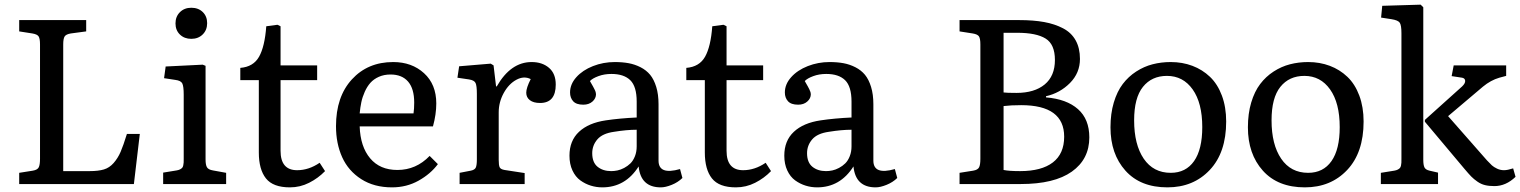

<svg xmlns="http://www.w3.org/2000/svg" viewBox="-20 -786 6493 820"><path d="M62 0V-47.9L120.1 -57.1Q140.1 -60.5 145.5 -71.5Q150.9 -82.5 150.9 -107.9V-596.2Q150.9 -621.1 145 -630.4Q139.2 -639.6 118.2 -643.1L62 -651.9V-700.2H348.1V-651.9L282.2 -643.1Q261.7 -639.6 255.9 -630.1Q250 -620.6 250 -596.2V-55.2H362.8Q399.9 -55.2 423.6 -62.3Q447.3 -69.3 465.3 -89.8Q483.4 -110.4 495.1 -137.5Q506.8 -164.6 522 -213.9H577.1L551.8 0Z M796.9 -620.1Q767.6 -620.1 748.5 -638.4Q729.5 -656.7 729.5 -686Q729.5 -715.3 748.5 -734.1Q767.6 -752.9 796.9 -752.9Q827.1 -752.9 845.9 -734.6Q864.7 -716.3 864.7 -687Q864.7 -657.7 845.7 -638.9Q826.7 -620.1 796.9 -620.1ZM676.8 0V-48.8L733.9 -58.1Q743.2 -59.6 749 -62.7Q754.9 -65.9 758.1 -69.3Q761.2 -72.8 762.7 -79.8Q764.2 -86.9 764.4 -92.3Q764.6 -97.7 764.6 -108.9V-381.8Q764.6 -417.5 758.5 -429.7Q752.4 -441.9 728.5 -444.8L680.7 -452.1L687.5 -502L845.7 -509.8L857.9 -504.9V-105Q857.9 -82 863.8 -71.8Q869.6 -61.5 889.6 -58.1L945.8 -47.9V0Z M1218.3 14.2Q1146 14.2 1115.7 -24.2Q1085.4 -62.5 1085.4 -134.8V-443.8H1006.3V-496.1Q1062 -500.5 1086.4 -543.7Q1110.8 -586.9 1117.2 -673.8L1165 -680.2L1178.2 -673.8V-506.8H1334.5V-443.8H1178.2V-142.1Q1178.2 -59.1 1249 -59.1Q1298.8 -59.1 1345.2 -90.8L1368.2 -55.2Q1338.9 -24.9 1300.3 -5.4Q1261.7 14.2 1218.3 14.2Z M1654.3 14.2Q1577.6 14.2 1522.7 -21Q1467.8 -56.2 1441.4 -114.5Q1415 -172.9 1415 -247.1Q1415 -373 1482.9 -447Q1550.8 -521 1659.2 -521Q1738.8 -521 1791 -473.4Q1843.3 -425.8 1843.3 -344.2Q1843.3 -297.9 1829.1 -246.1H1516.1Q1519 -159.7 1560.8 -109.9Q1602.5 -60.1 1677.2 -60.1Q1757.3 -60.1 1814.9 -120.1L1850.1 -85Q1818.8 -43 1767.6 -14.4Q1716.3 14.2 1654.3 14.2ZM1516.1 -301.8H1746.1Q1749 -321.3 1749 -348.1Q1749 -407.2 1722.9 -437.5Q1696.8 -467.8 1647.9 -467.8Q1620.1 -467.8 1598.1 -458Q1576.2 -448.2 1562 -432.4Q1547.9 -416.5 1537.8 -394Q1527.8 -371.6 1523.2 -349.6Q1518.6 -327.6 1516.1 -301.8Z M1942.9 0V-47.9L1990.7 -57.1Q2007.8 -60.5 2012.2 -70.8Q2016.6 -81.1 2016.6 -105V-384.8Q2016.6 -419.9 2011 -431.6Q2005.4 -443.4 1982.9 -446.8L1933.6 -454.1L1940.9 -502.9L2075.7 -514.2L2087.9 -506.8L2098.6 -417H2101.6Q2161.1 -521 2250.5 -521Q2295.9 -521 2324.7 -496.3Q2353.5 -471.7 2353.5 -424.8Q2353.5 -346.2 2286.6 -346.2Q2258.3 -346.2 2242.9 -358.2Q2227.5 -370.1 2227.5 -390.1Q2227.5 -410.6 2246.6 -448.2Q2217.8 -462.9 2185.3 -445.3Q2152.8 -427.7 2131.3 -388.7Q2109.9 -349.6 2109.9 -306.2V-103Q2109.9 -80.1 2114 -71.5Q2118.2 -63 2134.8 -60.1L2220.7 -46.9V0Z M2552.2 14.2Q2526.9 14.2 2503.2 6.8Q2479.5 -0.5 2458.5 -15.6Q2437.5 -30.8 2424.8 -58.1Q2412.1 -85.4 2412.1 -121.1Q2412.1 -185.1 2452.9 -223.1Q2493.7 -261.2 2567.4 -272Q2626.5 -280.8 2699.2 -284.2V-352.1Q2699.2 -416.5 2671.9 -443.4Q2644.5 -470.2 2591.3 -470.2Q2561 -470.2 2535.9 -460.9Q2510.7 -451.7 2499.5 -439.9Q2500.5 -438 2505.6 -429.2Q2510.7 -420.4 2512.9 -416.3Q2515.1 -412.1 2518.8 -405Q2522.5 -397.9 2523.9 -392.8Q2525.4 -387.7 2525.4 -383.8Q2525.4 -365.7 2510.3 -352.3Q2495.1 -338.9 2471.2 -338.9Q2441.4 -338.9 2428 -353.5Q2414.6 -368.2 2414.6 -391.1Q2414.6 -426.3 2441.4 -456.3Q2468.3 -486.3 2512.5 -503.7Q2556.6 -521 2605.5 -521Q2638.2 -521 2664.8 -516.1Q2691.4 -511.2 2715.8 -498.8Q2740.2 -486.3 2756.6 -466.6Q2772.9 -446.8 2782.7 -414.8Q2792.5 -382.8 2792.5 -340.8V-100.1Q2792.5 -37.6 2884.3 -64L2894.5 -25.9Q2875.5 -7.3 2848.9 3.4Q2822.3 14.2 2802.2 14.2Q2716.3 14.2 2707.5 -75.2Q2650.9 14.2 2552.2 14.2ZM2590.3 -55.2Q2603.5 -55.2 2617.2 -58.1Q2630.9 -61 2645.8 -68.8Q2660.6 -76.7 2672.4 -88.1Q2684.1 -99.6 2691.7 -118.7Q2699.2 -137.7 2699.2 -161.1V-231.9Q2656.2 -231.9 2602.5 -223.1Q2553.2 -216.3 2531.2 -190.7Q2509.3 -165 2509.3 -131.8Q2509.3 -92.3 2532.2 -73.7Q2555.2 -55.2 2590.3 -55.2Z M3123 14.2Q3050.8 14.2 3020.5 -24.2Q2990.2 -62.5 2990.2 -134.8V-443.8H2911.1V-496.1Q2966.8 -500.5 2991.2 -543.7Q3015.6 -586.9 3022 -673.8L3069.8 -680.2L3083 -673.8V-506.8H3239.3V-443.8H3083V-142.1Q3083 -59.1 3153.8 -59.1Q3203.6 -59.1 3250 -90.8L3272.9 -55.2Q3243.7 -24.9 3205.1 -5.4Q3166.5 14.2 3123 14.2Z M3469.7 14.2Q3444.3 14.2 3420.7 6.8Q3397 -0.5 3376 -15.6Q3355 -30.8 3342.3 -58.1Q3329.6 -85.4 3329.6 -121.1Q3329.6 -185.1 3370.4 -223.1Q3411.1 -261.2 3484.9 -272Q3543.9 -280.8 3616.7 -284.2V-352.1Q3616.7 -416.5 3589.4 -443.4Q3562 -470.2 3508.8 -470.2Q3478.5 -470.2 3453.4 -460.9Q3428.2 -451.7 3417 -439.9Q3418 -438 3423.1 -429.2Q3428.2 -420.4 3430.4 -416.3Q3432.6 -412.1 3436.3 -405Q3439.9 -397.9 3441.4 -392.8Q3442.9 -387.7 3442.9 -383.8Q3442.9 -365.7 3427.7 -352.3Q3412.6 -338.9 3388.7 -338.9Q3358.9 -338.9 3345.5 -353.5Q3332 -368.2 3332 -391.1Q3332 -426.3 3358.9 -456.3Q3385.7 -486.3 3429.9 -503.7Q3474.1 -521 3522.9 -521Q3555.7 -521 3582.3 -516.1Q3608.9 -511.2 3633.3 -498.8Q3657.7 -486.3 3674.1 -466.6Q3690.4 -446.8 3700.2 -414.8Q3710 -382.8 3710 -340.8V-100.1Q3710 -37.6 3801.8 -64L3812 -25.9Q3793 -7.3 3766.4 3.4Q3739.7 14.2 3719.7 14.2Q3633.8 14.2 3625 -75.2Q3568.4 14.2 3469.7 14.2ZM3507.8 -55.2Q3521 -55.2 3534.7 -58.1Q3548.3 -61 3563.2 -68.8Q3578.1 -76.7 3589.8 -88.1Q3601.6 -99.6 3609.1 -118.7Q3616.7 -137.7 3616.7 -161.1V-231.9Q3573.7 -231.9 3520 -223.1Q3470.7 -216.3 3448.7 -190.7Q3426.8 -165 3426.8 -131.8Q3426.8 -92.3 3449.7 -73.7Q3472.7 -55.2 3507.8 -55.2Z M4078.1 0V-47.9L4136.2 -57.1Q4156.2 -60.5 4161.6 -71.5Q4167 -82.5 4167 -107.9V-596.2Q4167 -621.1 4161.1 -630.4Q4155.3 -639.6 4134.3 -643.1L4078.1 -651.9V-700.2H4333Q4393.6 -700.2 4439.2 -691.9Q4484.9 -683.6 4520.3 -665Q4555.7 -646.5 4574 -613.5Q4592.3 -580.6 4592.3 -534.2Q4592.3 -474.6 4549.8 -431.6Q4507.3 -388.7 4447.3 -375V-370.1Q4535.6 -362.8 4584 -319.8Q4632.3 -276.9 4632.3 -199.2Q4632.3 -106 4557.6 -53Q4482.9 0 4339.4 0ZM4321.3 -389.2Q4397.9 -389.2 4441.7 -425.3Q4485.4 -461.4 4485.4 -529.8Q4485.4 -596.7 4445.6 -621.3Q4405.8 -646 4324.2 -646H4266.1V-391.1Q4279.3 -389.2 4321.3 -389.2ZM4336.9 -55.2Q4428.2 -55.2 4476.6 -92.3Q4524.9 -129.4 4524.9 -202.1Q4524.9 -336.9 4341.3 -336.9Q4296.9 -336.9 4266.1 -333V-60.1Q4288.6 -55.2 4336.9 -55.2Z M4965.8 14.2Q4850.6 14.2 4786.6 -57.1Q4722.7 -128.4 4722.7 -242.2Q4722.7 -300.8 4736.8 -348.1Q4751 -395.5 4775.1 -427.2Q4799.3 -459 4832.5 -480.5Q4865.7 -502 4902.6 -511.5Q4939.5 -521 4980 -521Q5029.8 -521 5072.5 -504.9Q5115.2 -488.8 5147.7 -457.8Q5180.2 -426.8 5198.5 -377.7Q5216.8 -328.6 5216.8 -267.1Q5216.8 -134.3 5146.7 -60.1Q5076.7 14.2 4965.8 14.2ZM4980 -47.9Q5044.4 -47.9 5079.6 -97.9Q5114.7 -147.9 5114.7 -243.2Q5114.7 -346.2 5073.7 -404.1Q5032.7 -461.9 4963.9 -461.9Q4898.9 -461.9 4861.3 -415Q4823.7 -368.2 4823.7 -272Q4823.7 -168.5 4864.7 -108.2Q4905.8 -47.9 4980 -47.9Z M5552.7 14.2Q5437.5 14.2 5373.5 -57.1Q5309.6 -128.4 5309.6 -242.2Q5309.6 -300.8 5323.7 -348.1Q5337.9 -395.5 5362.1 -427.2Q5386.2 -459 5419.4 -480.5Q5452.6 -502 5489.5 -511.5Q5526.4 -521 5566.9 -521Q5616.7 -521 5659.4 -504.9Q5702.1 -488.8 5734.6 -457.8Q5767.1 -426.8 5785.4 -377.7Q5803.7 -328.6 5803.7 -267.1Q5803.7 -134.3 5733.6 -60.1Q5663.6 14.2 5552.7 14.2ZM5566.9 -47.9Q5631.3 -47.9 5666.5 -97.9Q5701.7 -147.9 5701.7 -243.2Q5701.7 -346.2 5660.6 -404.1Q5619.6 -461.9 5550.8 -461.9Q5485.8 -461.9 5448.2 -415Q5410.6 -368.2 5410.6 -272Q5410.6 -168.5 5451.7 -108.2Q5492.7 -47.9 5566.9 -47.9Z M5877.4 0V-47.9L5934.6 -57.1Q5943.8 -58.6 5949.7 -61.8Q5955.6 -64.9 5958.7 -68.4Q5961.9 -71.8 5963.4 -78.9Q5964.8 -85.9 5965.1 -91.3Q5965.3 -96.7 5965.3 -107.9V-644Q5965.3 -677.7 5958.3 -688.7Q5951.2 -699.7 5922.4 -704.1L5878.4 -710.9L5883.3 -761.2L6047.4 -766.1L6058.6 -754.9V-104Q6058.6 -81.5 6063.5 -71.3Q6068.4 -61 6085.4 -57.1L6121.6 -48.8V0ZM6362.3 8.8Q6339.4 8.8 6322.3 4.6Q6305.2 0.5 6289.8 -10.3Q6274.4 -21 6263.4 -32.2Q6252.4 -43.5 6234.4 -64.9L6065.4 -266.1V-273.9L6224.6 -417Q6238.3 -430.2 6237.5 -440.9Q6236.8 -451.7 6224.6 -454.1L6179.7 -460.9L6188.5 -506.8H6412.6V-461.9L6383.3 -454.1Q6346.7 -443.4 6313.5 -416L6164.6 -290L6330.6 -101.1Q6343.3 -87.4 6351.6 -79.8Q6359.9 -72.3 6373.8 -65.7Q6387.7 -59.1 6403.3 -59.1Q6418 -59.1 6442.4 -66.9L6452.6 -30.8Q6411.6 8.8 6362.3 8.8Z"/></svg>

Font: Literata Book
Style: Regular
Weight: 400
Designer: Latin by Veronika Burian and Jose Scaglione. Greek by Irene Vlachou. Cyrillic by Vera Evstafieva
Foundry: TypeTogether
Version: Version 2.003;PS 002.003;hotconv 1.0.88;makeotf.lib2.5.64775